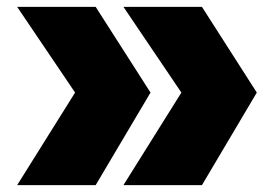

<svg xmlns="http://www.w3.org/2000/svg" viewBox="-20 -540 799 560"><path d="M419 -270 259 0H30L199 -270L30 -520H259ZM729 -270 569 0H340L509 -270L340 -520H569Z"/></svg>

Font: Metropolitano Black
Style: Regular
Weight: 900
Designer: Fonts by Alex Slobzheninov & Chris M. Simpson / Changes by Cristiano Sobral
Foundry: Fonts by Alex Slobzheninov & Chris M. Simpson / Changes by Cristiano Sobral
Version: Version 1.00;August 30, 2020;FontCreator 13.0.0.2681 64-bit